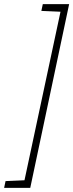

<svg xmlns="http://www.w3.org/2000/svg" viewBox="-79 -763 356 933"><path d="M-59 150 -52 117 40 113 215 -706 122 -710 129 -743H257L68 150Z"/></svg>

Font: Saira SemiCondensed Thin
Style: Italic
Weight: 250
Width: 4
Italic angle: -12°
Designer: Hector Gatti with collaboration of the Omnibus-Type team
Foundry: Omnibus-Type
Version: Version 1.101